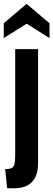

<svg xmlns="http://www.w3.org/2000/svg" viewBox="-30 -762 284 1024"><path d="M8 242 -2.5 140Q19 140 30.5 135.2Q42 130.5 46.5 115.2Q51 100 51 69V-500H173V111Q173 150.5 159.8 180Q146.5 209.5 118.5 225.8Q90.5 242 46 242ZM-10 -559V-638L112 -741.5L234 -638V-559L112 -635.5Z"/></svg>

Font: Cabin
Style: Bold
Weight: 700
Width: 4
Designer: Pablo Impallari
Foundry: Pablo Impallari. http://www.impallari.com Igino Marini. http://www.ikern.com
Version: Version 3.001